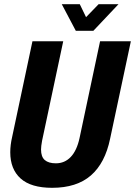

<svg xmlns="http://www.w3.org/2000/svg" viewBox="-20 -887 645 917"><path d="M29 -160Q29 -194 38 -233L135 -690H282L181 -215Q176 -188 176 -173Q176 -138 194 -122.5Q212 -107 247 -107Q289 -107 318 -137.5Q347 -168 360 -228L458 -690H605L506 -225Q482 -108 414 -49Q346 10 229 10Q128 10 78.5 -34.5Q29 -79 29 -160ZM275 -867H361L391 -805L451 -867H546L426 -740H342Z"/></svg>

Font: Decalotype
Style: Bold Italic
Weight: 700
Italic angle: -12°
Designer: Alfredo Marco Pradil
Foundry: Alfredo Marco Pradil
Version: Version 1.0